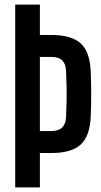

<svg xmlns="http://www.w3.org/2000/svg" viewBox="-20 -820 442 840"><path d="M46.5 0V-800H154.5V-667H204Q293.5 -667 333.8 -629.5Q374 -592 377 -505Q379 -450.5 379 -406Q379 -361.5 377 -312.5Q374 -226 333.8 -188.2Q293.5 -150.5 203.5 -150.5H154.5V0ZM154.5 -246.5H203.5Q236 -246.5 251.8 -261.8Q267.5 -277 269 -307Q270.5 -339.5 271.2 -374.2Q272 -409 271.2 -443.8Q270.5 -478.5 269 -510.5Q267.5 -541 252 -556Q236.5 -571 204 -571H154.5Z"/></svg>

Font: Big Shoulders Display Thin
Style: Bold
Weight: 700
Version: Version 2.002